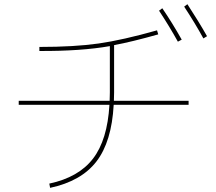

<svg xmlns="http://www.w3.org/2000/svg" viewBox="-20 -866 1040 926"><path d="M169.9 -639.6Q338.9 -639.6 455.6 -656.2Q572.3 -672.9 737.3 -719.7L743.2 -700.2Q615.2 -664.1 530.3 -648.4V-419.9Q530.3 -413.1 529.8 -399.4Q529.3 -385.7 529.3 -379.9H889.6V-360.4H528.3Q518.6 -182.6 445.3 -87.4Q372.1 7.8 221.7 40L217.8 19.5Q359.4 -10.7 428.7 -101.1Q498 -191.4 507.8 -360.4H70.3V-379.9H508.8Q508.8 -385.7 509.3 -399.4Q509.8 -413.1 509.8 -419.9V-643.6Q371.1 -619.1 169.9 -620.1ZM747.1 -814.5 762.7 -826.2Q811.5 -754.9 856.4 -674.8L837.9 -665Q797.9 -737.3 747.1 -814.5ZM868.2 -834 883.8 -845.7Q937.5 -763.7 978.5 -691.4L960.9 -680.7Q920.9 -753.9 868.2 -834Z"/></svg>

Font: Mgen+ 1m thin
Style: Regular
Weight: 100
Designer: [Source Han Sans]
Ryoko NISHIZUKA  (kana & ideographs); Paul D. Hunt (Latin, Greek & Cyrillic); Wenlong ZHANG  (bopomofo
Version: Version 1.059.20150602